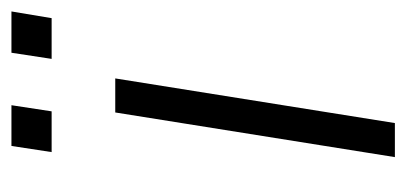

<svg xmlns="http://www.w3.org/2000/svg" viewBox="-212 -516 727 344"><g transform="rotate(-90 152.0 -343.5)"><path d="M43 0 123 -501H184L104 0ZM219 -615 230 -687H304L292 -615ZM52 -615 63 -687H136L125 -615Z"/></g></svg>

Font: Mulish ExtraLight Light
Style: Italic
Weight: 300
Italic angle: -9°
Version: Version 3.603